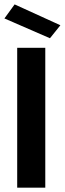

<svg xmlns="http://www.w3.org/2000/svg" viewBox="-31 -861 297 881"><path d="M47.9 -641.6H176.8V0H47.9ZM198.2 -685.5 -10.7 -776.4 36.1 -840.8 246.1 -745.1Z"/></svg>

Font: Puritan
Style: Bold
Weight: 700
Version: 2.1